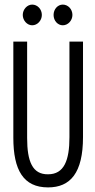

<svg xmlns="http://www.w3.org/2000/svg" viewBox="-20 -804 415 835"><path d="M120 -694C143 -694 162 -715 162 -739C162 -764 143 -784 120 -784C98 -784 79 -763 79 -739C79 -715 98 -694 120 -694ZM253 -694C276 -694 295 -715 295 -739C295 -764 276 -784 253 -784C231 -784 213 -764 213 -739C213 -714 231 -694 253 -694ZM189 11C286 11 341 -52 341 -208V-623H282V-207C282 -107 259 -46 189 -46C121 -45 98 -102 98 -204V-623H38V-205C38 -64 82 11 189 11Z"/></svg>

Font: Inconsolata Condensed Thin
Style: Regular
Weight: 100
Width: 3
Monospace: yes
Designer: Raph Levien, Cyreal, Brenton Simpson
Foundry: Raph Levien, Cyreal, Google
Version: Version 3.100